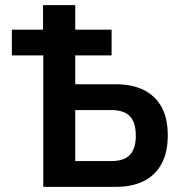

<svg xmlns="http://www.w3.org/2000/svg" viewBox="-20 -725 720 745"><path d="M148 0V-510H26V-610H147V-705H272V-610H413V-510H272V-398H430Q493 -398 537.5 -376Q582 -354 606.5 -310.5Q631 -267 631 -200Q631 -134 607 -89.5Q583 -45 538 -22.5Q493 0 431 0ZM272 -100H411Q462 -100 484.5 -124.5Q507 -149 507 -198Q507 -250 484 -274Q461 -298 411 -298H272Z"/></svg>

Font: Nunito Sans 7pt Condensed
Style: Bold
Weight: 700
Width: 3
Designer: Vernon Adams
Foundry: Vernon Adams
Version: Version 3.101;gftools[0.9.27]